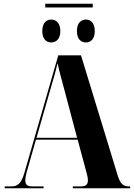

<svg xmlns="http://www.w3.org/2000/svg" viewBox="-20 -1011 719 1031"><path d="M223 -971H478V-991H223ZM255 -783C279 -783 304 -799 304 -844C304 -890 279 -906 255 -906C231 -906 207 -890 207 -844C207 -799 231 -783 255 -783ZM442 -783C465 -783 489 -799 489 -844C489 -890 465 -906 442 -906C417 -906 393 -890 393 -844C393 -799 417 -783 442 -783ZM5 0H214V-10H153C127 -10 116 -19 116 -43C116 -58 121 -81 130 -110L173 -261H397L442 -94C447 -75 452 -57 452 -43C452 -22 443 -10 414 -10H371V0H679V-10H672C641 -10 625 -25 611 -72L415 -714H293L111 -83C94 -26 76 -10 40 -10H5ZM176 -271 254 -543C266 -584 279 -627 289 -672C299 -625 313 -577 324 -535L394 -271Z"/></svg>

Font: Noto Serif Display Condensed ExtraBold
Style: Regular
Weight: 800
Width: 3
Designer: Monotype Design Team
Foundry: Monotype Imaging Inc.
Version: Version 2.009